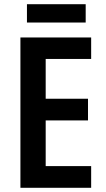

<svg xmlns="http://www.w3.org/2000/svg" viewBox="-20 -892 503 912"><path d="M387 -872H108V-785H387ZM413 0V-103H197V-320H398V-423H197V-612H413V-714H77V0Z"/></svg>

Font: Noto Sans Sinhala UI Condensed SemiBold
Style: Regular
Weight: 600
Width: 3
Designer: Jelle Bosma - Monotype Design Team
Foundry: Monotype Imaging Inc.
Version: Version 2.006